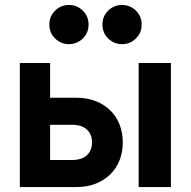

<svg xmlns="http://www.w3.org/2000/svg" viewBox="-20 -754 769 774"><path d="M539 -500H669V0H539ZM182 -109H270Q310 -109 330.5 -128.5Q351 -148 351 -180Q351 -212 330.5 -231.5Q310 -251 270 -251H182ZM60 0V-500H182V-360H288Q331 -360 365.5 -346.5Q400 -333 424.5 -309Q449 -285 462 -252Q475 -219 475 -180Q475 -141 462 -108Q449 -75 424.5 -51Q400 -27 365.5 -13.5Q331 0 288 0ZM258 -576Q226 -576 202.5 -598.5Q179 -621 179 -655Q179 -689 202.5 -711.5Q226 -734 258 -734Q290 -734 313.5 -711.5Q337 -689 337 -655Q337 -621 313.5 -598.5Q290 -576 258 -576ZM472 -576Q440 -576 416.5 -598.5Q393 -621 393 -655Q393 -689 416.5 -711.5Q440 -734 472 -734Q504 -734 527.5 -711.5Q551 -689 551 -655Q551 -621 527.5 -598.5Q504 -576 472 -576Z"/></svg>

Font: NT Somic Bold
Style: Regular
Weight: 700
Designer: Ravid Balaliev — lead type designer, mastering
Michael Voronin — secret advisor, marketing
Ivan Kovalenko — best boy
Foundry: NT Type
Version: Version 0.7